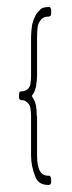

<svg xmlns="http://www.w3.org/2000/svg" viewBox="-20 -455 205 544"><path d="M123 67Q119 69 120 69H119H117Q90 69 81 48Q68 17 68 -15V-126Q68 -137 66.5 -146.5Q65 -156 61 -161Q57 -166 51.5 -169Q46 -172 40 -171Q38 -171 37 -173Q34 -174 34 -179V-186Q34 -194 36 -194Q36 -196 40 -196Q52 -196 60 -204Q65 -209 66.5 -219Q68 -229 68 -240V-350Q68 -364 71 -385Q73 -393 75 -398.5Q77 -404 81 -412Q84 -418 96 -430Q104 -435 117 -435H119H121L123 -433Q125 -430 125 -425V-418Q125 -412 123 -410Q119 -408 119 -408H117Q101 -408 94 -396Q88 -389 86.5 -376.5Q85 -364 85 -349V-240Q85 -229 82 -210Q81 -205 79 -199Q77 -193 70 -183Q77 -172 79 -166.5Q81 -161 82 -156Q83 -148 83.5 -143Q84 -138 84 -133V-129Q84 -128 84.5 -127.5Q85 -127 85 -125V-15Q85 16 93 29Q97 37 103.5 40Q110 43 117 43H119Q122 43 122 44Q125 49 125 53V61Q125 63 123 67Z"/></svg>

Font: Chathura Light
Style: Regular
Weight: 300
Designer: Appaji Ambarisha Darbha
Foundry: Aditya Fonts
Version: Version 1.002 2016